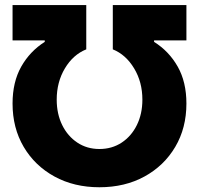

<svg xmlns="http://www.w3.org/2000/svg" viewBox="-20 -748 806 777"><path d="M30.8 -329.1Q30.8 -416 65.9 -478.3Q101.1 -540.5 161.1 -578.6V-584.5H30.8V-727.5H329.1V-548.3Q275.9 -526.9 242.7 -471.4Q209.5 -416 209.5 -344.7Q209.5 -287.1 231.7 -241.9Q253.9 -196.8 293 -170.9Q332 -145 382.3 -145Q433.1 -145 472.4 -170.9Q511.7 -196.8 533.9 -241.9Q556.2 -287.1 556.2 -344.7Q556.2 -416 522.7 -471.4Q489.3 -526.9 436.5 -548.3V-727.5H734.4V-584.5H603.5V-578.6Q664.1 -540.5 699.2 -478.3Q734.4 -416 734.4 -329.1Q734.4 -230 689.2 -153.6Q644 -77.1 564.7 -33.7Q485.4 9.8 382.3 9.8Q279.8 9.8 200.4 -33.7Q121.1 -77.1 75.9 -153.6Q30.8 -230 30.8 -329.1Z"/></svg>

Font: Inter Display Extra Bold
Style: Regular
Weight: 800
Designer: Rasmus Andersson
Foundry: rsms
Version: Version 4.000;git-4fc901f